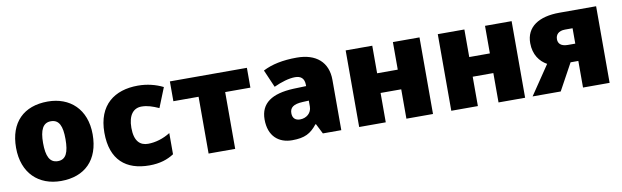

<svg xmlns="http://www.w3.org/2000/svg" viewBox="-40 -959 4423 1365"><g transform="rotate(-10 2171.5 -276.5)"><path d="M595 -278C595 -461 479 -563 320 -563C147 -563 42 -461 42 -278C42 -93 157 10 317 10C489 10 595 -93 595 -278ZM237 -278C237 -372 261 -421 318 -421C378 -421 399 -372 399 -278C399 -183 378 -133 319 -133C260 -133 237 -183 237 -278Z M955 10C1031 10 1087 -9 1133 -39V-192C1084 -161 1026 -143 972 -143C914 -143 874 -179 874 -275C874 -368 913 -412 971 -412C1013 -412 1050 -399 1095 -379L1152 -521C1100 -547 1038 -563 971 -563C803 -563 679 -475 679 -274C679 -77 787 10 955 10Z M1757 -410V-553H1201V-410H1383V0H1575V-410Z M2118 -563C2017 -563 1937 -546 1873 -513L1928 -386C1982 -411 2038 -428 2082 -428C2123 -428 2149 -409 2149 -360V-352L2057 -349C1901 -342 1817 -287 1817 -169C1817 -48 1889 10 1985 10C2077 10 2120 -14 2167 -73H2171L2208 0H2341V-363C2341 -491 2258 -563 2118 -563ZM2150 -247V-204C2150 -157 2112 -126 2066 -126C2034 -126 2012 -143 2012 -180C2012 -220 2037 -242 2106 -245Z M2662 -553H2470V0H2662V-212H2811V0H3003V-553H2811V-354H2662Z M3327 -553H3135V0H3327V-212H3476V0H3668V-553H3476V-354H3327Z M3925 0 4030 -192H4086V0H4278V-553H4013C3864 -553 3771 -493 3771 -376C3771 -292 3813 -238 3864 -210L3722 0ZM3963 -370C3963 -402 3983 -428 4032 -428H4086V-317H4032C3979 -317 3963 -343 3963 -370Z"/></g></svg>

Font: Noto Sans UI Black
Style: Regular
Weight: 900
Designer: Monotype Design Team
Foundry: Monotype Imaging Inc.
Version: Version 1.901